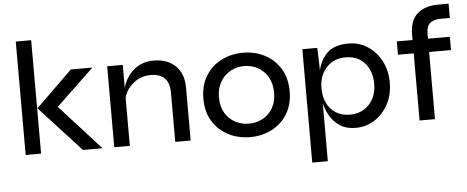

<svg xmlns="http://www.w3.org/2000/svg" viewBox="-56 -839 2866 1179"><g transform="rotate(-5 1377.5 -249.5)"><path d="M75 -699H170V0H75ZM530 -499 297 -277 549 0H428L172 -279L397 -499Z M621 -499H717V-357Q735 -423 785 -466Q835 -509 907 -509Q991 -509 1041.5 -461.5Q1092 -414 1092 -325V0H997V-304Q997 -422 882 -422Q823 -422 777.5 -386.5Q732 -351 717 -297V0H621Z M1459 11Q1385 11 1324.5 -20Q1264 -51 1228 -109Q1192 -167 1192 -248Q1192 -330 1228 -388.5Q1264 -447 1324.5 -478Q1385 -509 1459 -509Q1532 -509 1592 -478Q1652 -447 1688 -388.5Q1724 -330 1724 -248Q1724 -167 1688 -109Q1652 -51 1592 -20Q1532 11 1459 11ZM1459 -72Q1504 -72 1542.5 -92.5Q1581 -113 1604.5 -152.5Q1628 -192 1628 -248Q1628 -305 1604.5 -345Q1581 -385 1542.5 -406Q1504 -427 1459 -427Q1414 -427 1375 -406Q1336 -385 1312 -345Q1288 -305 1288 -248Q1288 -192 1311.5 -152.5Q1335 -113 1374 -92.5Q1413 -72 1459 -72Z M2109 11Q2052 11 2014 -13.5Q1976 -38 1953 -76Q1930 -114 1920 -157V200H1824V-499H1916L1920 -386V-359Q1935 -426 1979 -467.5Q2023 -509 2109 -509Q2173 -509 2225.5 -475.5Q2278 -442 2309.5 -383Q2341 -324 2341 -249Q2341 -172 2309 -113.5Q2277 -55 2224.5 -22Q2172 11 2109 11ZM2082 -73Q2130 -73 2167 -95.5Q2204 -118 2224.5 -157.5Q2245 -197 2245 -249Q2245 -326 2202.5 -376Q2160 -426 2082 -426Q2012 -426 1966 -377.5Q1920 -329 1920 -249Q1920 -199 1938.5 -159.5Q1957 -120 1993 -96.5Q2029 -73 2082 -73Z M2406 -496H2503V-528Q2503 -618 2551 -658.5Q2599 -699 2679 -699H2743V-611H2689Q2649 -612 2623.5 -594Q2598 -576 2598 -523V-496H2733V-414H2598V0H2503V-414H2406Z"/></g></svg>

Font: Syne Medium
Style: Regular
Weight: 500
Designer: Lucas Descroix
Foundry: Bonjour Monde
Version: Version 2.200; ttfautohint (v1.8.4)